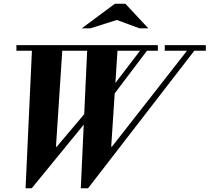

<svg xmlns="http://www.w3.org/2000/svg" viewBox="-20 -996 1123 1029"><path d="M442 13 580 -210 990 -734H1029L452 13ZM140 13 281 -206 465 -424 478 -388 150 13ZM117 13 152 -744H315L280 -210H284L148 13ZM413 13 448 -744H611L576 -210H580L444 13ZM68 -724V-754H826V-724ZM571 -464 560 -501 738 -734H775ZM863 -724V-754H1083V-724ZM418 -844 596 -976H652L775 -844H728L606 -889L464 -844Z"/></svg>

Font: Libre Bodoni
Style: Bold Italic
Weight: 700
Italic angle: -13°
Version: Version 2.005;gftools[0.9.23]